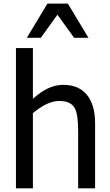

<svg xmlns="http://www.w3.org/2000/svg" viewBox="-20 -1020 598 1040"><path d="M347.7 -1000.5H236.8L125.5 -815.4H201.2L291 -940.4L381.3 -815.4H459ZM495.1 -354C495.1 -486.8 432.6 -560.5 323.7 -560.5C266.6 -560.5 214.8 -535.6 158.2 -484.9V-759.8H66.4V0H158.2V-407.2C207 -448.2 256.3 -473.1 299.8 -473.1C345.2 -473.1 370.1 -460.4 385.7 -432.6C397.5 -410.6 403.3 -369.6 403.3 -310.5V0H495.1Z"/></svg>

Font: SG Kara Light
Style: Regular
Weight: 400
Designer: Damoon Khanjanzadeh
Version: Version 1.000